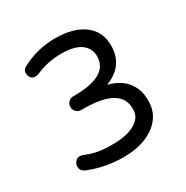

<svg xmlns="http://www.w3.org/2000/svg" viewBox="-137 -680 776 803"><g transform="rotate(-30 251.0 -279.0)"><path d="M422.9 -422.9Q422.9 -326.2 326.2 -289.1Q402.3 -270.5 430.7 -209Q442.4 -183.6 442.4 -145.5Q442.4 -107.4 426.3 -79.1Q410.2 -50.8 381.8 -31.2Q325.2 7.8 235.4 7.8Q147.5 7.8 68.4 -24.4Q46.9 -34.2 46.9 -54.7Q46.9 -67.4 55.7 -77.6Q64.5 -87.9 75.7 -87.9Q86.9 -87.9 102.5 -81.1Q151.4 -60.5 221.7 -61.5Q321.3 -61.5 357.4 -107.4Q370.1 -125 369.1 -150.4Q369.1 -251 193.4 -252H179.7Q166 -252 156.2 -261.7Q146.5 -271.5 146.5 -285.2Q146.5 -298.8 156.2 -308.6Q166 -318.4 179.7 -318.4H185.5Q350.6 -318.4 349.6 -415Q349.6 -452.1 318.8 -475.1Q288.1 -498 223.6 -498Q158.2 -498 99.6 -471.7Q93.8 -468.8 83 -468.8Q72.3 -468.8 64 -477.1Q55.7 -485.4 55.7 -501.5Q55.7 -517.6 71.3 -525.4Q146.5 -566.4 234.4 -566.4Q322.3 -566.4 372.6 -528.8Q422.9 -491.2 422.9 -422.9Z"/></g></svg>

Font: NTR
Style: Regular
Weight: 400
Designer: Purushoth Kumar Guthula
Foundry: Silicon Andhra, USA.
Version: Version 1.0.5; ttfautohint (v1.2.25-373a) -l 7 -r 28 -G 50 -